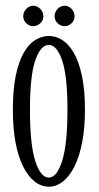

<svg xmlns="http://www.w3.org/2000/svg" viewBox="-20 -656 352 686"><path d="M154.5 11Q127.5 11 104 -7.2Q80.5 -25.5 62.8 -60.8Q45 -96 35.5 -147Q26 -198 26 -263.5Q26 -335 36.2 -385.2Q46.5 -435.5 64.5 -467Q82.5 -498.5 105.8 -513Q129 -527.5 154.5 -527.5Q179.5 -527.5 202.5 -513Q225.5 -498.5 243.8 -467Q262 -435.5 272.8 -385.2Q283.5 -335 283.5 -263.5Q283.5 -198 273.5 -147Q263.5 -96 245.8 -60.8Q228 -25.5 204.5 -7.2Q181 11 154.5 11ZM154.5 -21.5Q183 -21.5 202 -80.8Q221 -140 221 -263.5Q221 -385 202 -440.2Q183 -495.5 154.5 -495.5Q125 -495.5 106 -440.2Q87 -385 87 -263.5Q87 -140 106 -80.8Q125 -21.5 154.5 -21.5ZM211 -562.5Q196.5 -562.5 185.8 -573Q175 -583.5 175 -597.5Q175 -613 185.8 -624.2Q196.5 -635.5 211 -635.5Q225 -635.5 235.8 -624.2Q246.5 -613 246.5 -597.5Q246.5 -583.5 235.8 -573Q225 -562.5 211 -562.5ZM98.5 -562.5Q84.5 -562.5 73.8 -573Q63 -583.5 63 -597.5Q63 -613 73.8 -624.2Q84.5 -635.5 98.5 -635.5Q113 -635.5 124 -624.2Q135 -613 135 -597.5Q135 -583.5 124 -573Q113 -562.5 98.5 -562.5Z"/></svg>

Font: Imbue Light
Style: Regular
Weight: 300
Designer: Tyler Finck
Foundry: Etcetera Type Company
Version: Version 1.102